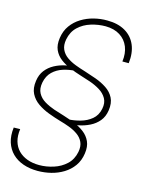

<svg xmlns="http://www.w3.org/2000/svg" viewBox="-146 -805 867 1131"><g transform="rotate(15 287.5 -240.0)"><path d="M288.1 -71.8 291.5 -98.6Q327.1 -99.6 365.7 -110.4Q404.3 -121.1 433.1 -145Q461.9 -168.9 470.2 -210Q478 -247.6 462.9 -274.2Q447.8 -300.8 419.4 -318.1Q391.1 -335.4 357.9 -346.9Q324.7 -358.4 296.4 -366.7Q261.7 -377.4 228 -391.4Q194.3 -405.3 167.7 -425.5Q141.1 -445.8 127.7 -475.6Q114.3 -505.4 120.6 -548.8Q127 -593.3 150.4 -625.7Q173.8 -658.2 208.3 -679.4Q242.7 -700.7 283.2 -710.9Q323.7 -721.2 364.7 -720.7Q429.7 -720.7 474.4 -694.8Q519 -668.9 539.1 -621.6Q559.1 -574.2 551.3 -510.3H512.7Q519.5 -561 503.7 -600.3Q487.8 -639.6 452.1 -662.1Q416.5 -684.6 364.3 -685.1Q319.8 -685.1 275.9 -671.6Q231.9 -658.2 200.2 -628.4Q168.5 -598.6 159.2 -550.3Q152.3 -513.7 164.1 -488.3Q175.8 -462.9 199.5 -446Q223.1 -429.2 253.2 -417.7Q283.2 -406.2 313 -397.5Q347.7 -386.7 385 -373.3Q422.4 -359.9 453.1 -339.6Q483.9 -319.3 500 -288.3Q516.1 -257.3 509.3 -210.9Q503.4 -171.4 481.4 -145Q459.5 -118.7 427.2 -102.8Q395 -86.9 358.4 -79.8Q321.8 -72.8 288.1 -71.8ZM263.7 -409.7 260.7 -385.3Q222.7 -383.8 186.3 -372.3Q149.9 -360.8 123.8 -335.7Q97.7 -310.5 89.4 -269Q82 -230 96.2 -203.6Q110.4 -177.2 138.2 -160.4Q166 -143.6 199.2 -132.3Q232.4 -121.1 262.7 -112.3Q296.9 -101.6 331.1 -87.9Q365.2 -74.2 391.8 -53.7Q418.5 -33.2 432.1 -3.2Q445.8 26.9 439.5 70.3Q433.1 115.2 409.9 147.5Q386.7 179.7 352.5 200.7Q318.4 221.7 278.1 231.7Q237.8 241.7 196.3 241.7Q147.5 241.7 107.9 227.8Q68.4 213.9 41 187Q13.7 160.2 1.2 121.1Q-11.2 82 -4.9 31.2L34.2 30.3Q28.3 72.3 37.6 104.7Q46.9 137.2 68.8 159.7Q90.8 182.1 123.3 194.1Q155.8 206.1 196.8 206.1Q240.2 206.1 283.9 192.1Q327.6 178.2 359.4 148.4Q391.1 118.7 400.4 71.3Q407.2 35.6 395.5 10.7Q383.8 -14.2 360.1 -30.8Q336.4 -47.4 307.1 -58.3Q277.8 -69.3 249 -77.1Q213.4 -87.4 175.8 -101.6Q138.2 -115.7 107.4 -137Q76.7 -158.2 60.3 -190.2Q43.9 -222.2 50.8 -268.6Q56.2 -307.6 76.9 -334.2Q97.7 -360.8 128.2 -377.2Q158.7 -393.6 193.8 -401.1Q229 -408.7 263.7 -409.7Z"/></g></svg>

Font: Roboto ExtraLight
Style: Italic
Weight: 250
Designer: Christian Robertson
Foundry: Google
Version: Version 3.009; 2024